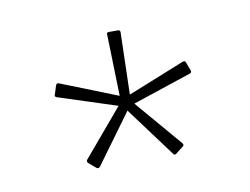

<svg xmlns="http://www.w3.org/2000/svg" viewBox="-41 -729 440 338"><g transform="rotate(-10 179.5 -559.5)"><path d="M108 -444 95 -455Q92 -458 94 -461L165 -545L60 -579Q56 -581 58 -584L63 -600Q65 -604 69 -602L170 -562L167 -672Q166 -676 171 -676H187Q191 -676 191 -672L188 -561L290 -602Q294 -603 295 -600L301 -584Q302 -580 298 -579L193 -544L264 -461Q267 -457 264 -455L250 -444Q247 -442 245 -445L179 -534L114 -445Q111 -442 108 -444Z"/></g></svg>

Font: Sofia Sans Cond ExtraLight
Style: Regular
Weight: 200
Width: 3
Designer: Botio Nikoltchev, Ani Petrova
Foundry: lettersoup
Version: Version 4.100; ttfautohint (v1.8.3)